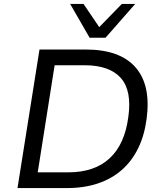

<svg xmlns="http://www.w3.org/2000/svg" viewBox="-20 -957 829 977"><path d="M69 0 181 -705H416Q590 -705 669.5 -614.5Q749 -524 726 -352Q715 -268 683 -202.5Q651 -137 599.5 -92Q548 -47 478 -23.5Q408 0 320 0ZM172 -80H327Q394 -80 447 -98Q500 -116 538.5 -152Q577 -188 600.5 -240.5Q624 -293 633 -362Q652 -496 594.5 -560.5Q537 -625 410 -625H258ZM436 -765 337 -937H405L485 -819L600 -937H668L517 -765Z"/></svg>

Font: Nunito Sans 7pt
Style: Italic
Weight: 400
Italic angle: -9°
Designer: Vernon Adams
Foundry: Vernon Adams
Version: Version 3.101;gftools[0.9.27]